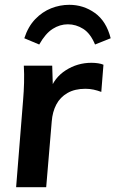

<svg xmlns="http://www.w3.org/2000/svg" viewBox="-20 -778 480 798"><path d="M47 0 76 -362Q79 -397 80 -433.5Q81 -470 79 -505H197L201 -375L187 -400Q205 -455 253.5 -486Q302 -517 360 -517Q374 -517 387.5 -515Q401 -513 410 -509L401 -396Q385 -402 369 -405.5Q353 -409 335 -409Q291 -409 260.5 -391.5Q230 -374 214 -343.5Q198 -313 195 -273L172 0ZM268 -758Q327 -758 374.5 -724Q422 -690 440 -619L375 -593Q356 -639 326 -658Q296 -677 262 -677Q229 -677 199 -658Q169 -639 143 -593L81 -619Q97 -668 126.5 -698.5Q156 -729 192.5 -743.5Q229 -758 268 -758Z"/></svg>

Font: Muli
Style: Bold Italic
Weight: 700
Italic angle: -4.541°
Designer: Vernon Adams
Foundry: Vernon Adams
Version: Version 2.100; ttfautohint (v1.8.1.43-b0c9)